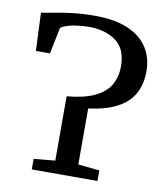

<svg xmlns="http://www.w3.org/2000/svg" viewBox="-84 -819 762 888"><g transform="rotate(10 297.0 -375.0)"><path d="M125.5 0V-49.5L225.5 -59V-361Q307 -368.5 356 -391.8Q405 -415 427 -452.8Q449 -490.5 449 -541.5Q449 -619 402.8 -656Q356.5 -693 278 -695.5Q216.5 -694 184.2 -685.5Q152 -677 140.5 -667L115 -543H49L41.5 -721.5Q64.5 -724.5 99.2 -731.2Q134 -738 181.5 -744.2Q229 -750.5 291 -750.5Q383.5 -750.5 445.2 -724.2Q507 -698 538 -650.2Q569 -602.5 569 -539Q569 -476 543.2 -431.2Q517.5 -386.5 465.2 -359.8Q413 -333 333.5 -323V-60L434 -49.5V0Z"/></g></svg>

Font: Merriweather Light 18pt
Style: Regular
Weight: 400
Version: Version 2.100